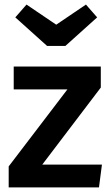

<svg xmlns="http://www.w3.org/2000/svg" viewBox="-20 -820 489 840"><path d="M226 -712 96 -800 47 -744 186 -619H266L405 -744L356 -800ZM40 -529V-429H275L18 -92V0H413L426 -100H165L421 -437V-529Z"/></svg>

Font: Fira Sans Medium
Style: Regular
Weight: 500
Designer: Carrois Corporate & Edenspiekermann AG
Foundry: Carrois Corporate GbR & Edenspiekermann AG
Version: Version 4.203